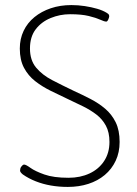

<svg xmlns="http://www.w3.org/2000/svg" viewBox="-20 -731 540 756"><path d="M247 5Q212 5 180.5 -0.5Q149 -6 121 -17Q93 -28 70 -44Q65 -48 62 -52Q59 -56 59 -59Q59 -63 60 -67Q61 -71 63.5 -74.5Q66 -78 69 -80.5Q72 -83 75 -83Q82 -83 100 -70Q118 -57 154.5 -44Q191 -31 250 -31Q296 -31 332.5 -48Q369 -65 390 -97Q411 -129 411 -172Q411 -210 397 -236Q383 -262 359.5 -280Q336 -298 306.5 -312.5Q277 -327 247 -341Q213 -357 179.5 -373.5Q146 -390 118.5 -411.5Q91 -433 74.5 -464Q58 -495 58 -540Q58 -578 73 -609.5Q88 -641 115.5 -663.5Q143 -686 180 -698.5Q217 -711 261 -711Q288 -711 314 -707Q340 -703 362.5 -696.5Q385 -690 401 -680Q407 -676 408.5 -673.5Q410 -671 410 -666Q410 -665 409 -661.5Q408 -658 406.5 -654.5Q405 -651 403 -648.5Q401 -646 398 -646Q391 -646 374.5 -653.5Q358 -661 329.5 -668Q301 -675 256 -675Q216 -675 179.5 -660Q143 -645 120.5 -615.5Q98 -586 98 -540Q98 -494 122 -465Q146 -436 185.5 -415.5Q225 -395 271 -373Q304 -358 336 -341.5Q368 -325 394 -303Q420 -281 435.5 -249.5Q451 -218 451 -172Q451 -131 435.5 -98Q420 -65 392.5 -42Q365 -19 328 -7Q291 5 247 5Z"/></svg>

Font: Asap Thin
Style: Regular
Weight: 250
Designer: Pablo Cosgaya
Foundry: Omnibus-Type
Version: Version 3.001